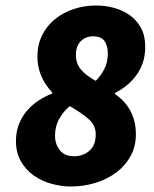

<svg xmlns="http://www.w3.org/2000/svg" viewBox="-20 -666 560 698"><path d="M238 12Q204 12 168.5 2.5Q133 -7 104 -27Q75 -47 56.5 -78.5Q38 -110 38 -154Q38 -185 48 -212Q58 -239 76 -261Q94 -283 118 -299Q142 -315 170 -326V-330Q116 -387 116 -460Q116 -503 133 -537.5Q150 -572 179.5 -596Q209 -620 247.5 -633Q286 -646 330 -646Q362 -646 394 -637.5Q426 -629 451.5 -611Q477 -593 492.5 -564.5Q508 -536 508 -496Q508 -439 478.5 -396.5Q449 -354 398 -328V-324Q434 -300 454 -263Q474 -226 474 -178Q474 -134 455 -99Q436 -64 403.5 -39.5Q371 -15 328 -1.5Q285 12 238 12ZM328 -372Q346 -390 359 -414.5Q372 -439 372 -472Q372 -498 360.5 -516Q349 -534 318 -534Q292 -534 274 -516.5Q256 -499 256 -466Q256 -435 274 -413.5Q292 -392 328 -372ZM250 -98Q281 -98 304.5 -117.5Q328 -137 328 -178Q328 -210 303.5 -232Q279 -254 234 -280Q211 -262 195.5 -234.5Q180 -207 180 -172Q180 -143 197 -120.5Q214 -98 250 -98Z"/></svg>

Font: TypoPRO Source Sans Pro
Style: Italic
Weight: 900
Italic angle: -11°
Designer: Paul D. Hunt
Foundry: Adobe Systems Incorporated
Version: Version 1.075;PS 2.000;hotconv 1.0.86;makeotf.lib2.5.63406